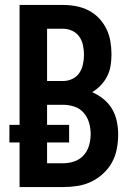

<svg xmlns="http://www.w3.org/2000/svg" viewBox="-20 -755 540 775"><path d="M59 0V-180H18V-251H59V-735H235Q261 -735 287.5 -730Q314 -725 337.5 -713Q361 -701 379.5 -681.5Q398 -662 409.5 -638.5Q421 -615 425.5 -588.5Q430 -562 430 -536Q430 -513 426.5 -490.5Q423 -468 413 -448Q403 -428 387.5 -411.5Q372 -395 352 -383Q377 -372 398 -355Q419 -338 432.5 -315Q446 -292 451.5 -265.5Q457 -239 457 -212Q457 -183 451.5 -154Q446 -125 432 -99.5Q418 -74 396 -54Q374 -34 348 -21.5Q322 -9 293 -4.5Q264 0 235 0ZM170 -428H235Q254 -428 272 -436.5Q290 -445 300.5 -461Q311 -477 315 -496Q319 -515 319 -534Q319 -553 315 -572Q311 -591 300.5 -606.5Q290 -622 272 -630.5Q254 -639 235 -639H170ZM170 -96H235Q258 -96 280 -103.5Q302 -111 317.5 -128Q333 -145 339.5 -168Q346 -191 346 -214Q346 -237 339.5 -259.5Q333 -282 318 -299.5Q303 -317 280.5 -324.5Q258 -332 235 -332H170V-251H259V-180H170Z"/></svg>

Font: Iosevka Curly
Style: Bold
Weight: 700
Monospace: yes
Designer: Belleve Invis
Foundry: Belleve Invis
Version: Version 22.1.2; ttfautohint (v1.8.4)